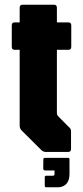

<svg xmlns="http://www.w3.org/2000/svg" viewBox="-20 -645 352 815"><path d="M175 0Q163.5 0 155 -8.5L71.5 -91.5Q63.5 -100 63.5 -111.5V-433.5H42.5Q30 -433.5 30 -446V-537.5Q30 -550 42.5 -550H63.5V-612.5Q63.5 -625 76 -625H209Q221.5 -625 221.5 -612.5V-550H270Q282.5 -550 282.5 -537.5V-446Q282.5 -433.5 270 -433.5H221.5V-166.5Q221.5 -157 227.5 -151L276.5 -101.5Q281.5 -97 281.5 -86.5V-12.5Q281.5 0 269 0ZM176.5 150Q170 150 170 143.5V107.5Q170 101 176.5 101H203.5Q211.5 101 211.5 94V78.5H170Q163.5 76.5 163.5 71L164 31.5Q164 25 171 25H268.5Q275 25 275 31.5V93.5Q275 122 261.2 136Q247.5 150 225 150Z"/></svg>

Font: Jaro
Style: Regular
Weight: 400
Designer: Agyei Archer, Celine Hurka, Mirko Velimirović
Version: Version 1.000